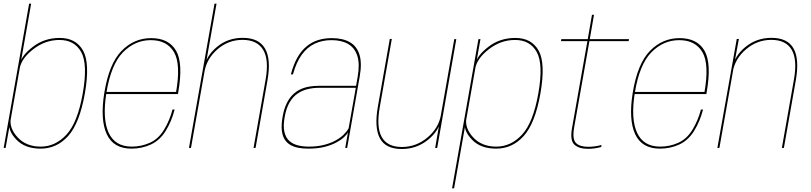

<svg xmlns="http://www.w3.org/2000/svg" viewBox="-23 -805 4414 1045"><path d="M-3 0H7.5L25.5 -100L146.5 -785H135.5ZM198 4Q286 4 348 -64.8Q410 -133.5 439 -297Q467.5 -461 429 -529.8Q390.5 -598.5 302 -598.5Q218 -598.5 155.8 -550.2Q93.5 -502 86 -459L84 -432Q93.5 -487 158.2 -537.2Q223 -587.5 301 -587.5Q382 -587.5 418.8 -522Q455.5 -456.5 427.5 -297Q399.5 -138 339 -72.5Q278.5 -7 198.5 -7Q119.5 -7 72.8 -57.5Q26 -108 36 -163L28.5 -135.5Q20.5 -92.5 67 -44.2Q113.5 4 198 4Z M692.5 4 694.5 -7Q603 -7 568.2 -82.8Q533.5 -158.5 556 -299Q581 -454 646.2 -520.2Q711.5 -586.5 797.5 -586.5Q886 -586.5 924.2 -520.8Q962.5 -455 934.5 -299L940.5 -304.5H552L550 -293H945.5Q946.5 -298 947 -301.5Q975 -461 935.2 -529.2Q895.5 -597.5 799.5 -597.5Q706.5 -597.5 638.5 -528Q570.5 -458.5 544.5 -299Q521.5 -153.5 558 -74.8Q594.5 4 692.5 4ZM694.5 -7 692.5 4Q749.5 4 798.2 -18.5Q847 -41 879 -92.8Q911 -144.5 927.5 -209H916Q900.5 -149.5 869.8 -99Q839 -48.5 792.5 -27.8Q746 -7 694.5 -7Z M1005.5 0H1016.5L1155.5 -785H1144.5ZM1357 0H1368L1433 -369Q1453 -483.5 1419.2 -541.2Q1385.5 -599 1298 -599Q1217.5 -599 1158.5 -550.2Q1099.5 -501.5 1088 -436.5L1089.5 -413.5Q1102 -486 1161 -537Q1220 -588 1297 -588Q1376.5 -588 1409.2 -534Q1442 -480 1422.5 -371Z M1655 4Q1704.5 4 1742 -5.2Q1779.5 -14.5 1806.2 -28.8Q1833 -43 1849 -58Q1865 -73 1871 -85L1856 0H1866.5L1934.5 -387Q1948 -462 1933.2 -508.2Q1918.5 -554.5 1880 -576Q1841.5 -597.5 1782.5 -597.5Q1742 -597.5 1707.5 -586.5Q1673 -575.5 1644.8 -552Q1616.5 -528.5 1595.2 -491Q1574 -453.5 1560 -400H1571.5Q1589.5 -466 1619.2 -507Q1649 -548 1689.8 -567.2Q1730.5 -586.5 1781 -586.5Q1836 -586.5 1872 -565.5Q1908 -544.5 1922 -500.2Q1936 -456 1923.5 -386L1915 -338H1712.5Q1685 -338 1659.2 -333.5Q1633.5 -329 1610.5 -318Q1587.5 -307 1568.5 -287.8Q1549.5 -268.5 1535.8 -239.2Q1522 -210 1515 -168.5Q1507.5 -126 1510.8 -96Q1514 -66 1526.2 -46.5Q1538.5 -27 1557.8 -16Q1577 -5 1601.8 -0.5Q1626.5 4 1655 4ZM1657.5 -7Q1625.5 -7 1598 -14Q1570.5 -21 1551.2 -38.5Q1532 -56 1524.8 -87.5Q1517.5 -119 1526.5 -168.5Q1535 -217 1553.5 -248.2Q1572 -279.5 1597.8 -296.5Q1623.5 -313.5 1652.8 -320.2Q1682 -327 1712 -327H1913.5L1874.5 -107Q1865.5 -90 1847.5 -72.2Q1829.5 -54.5 1802.2 -39.8Q1775 -25 1739 -16Q1703 -7 1657.5 -7Z M2345.5 0H2356.5L2460.5 -592H2449.5L2365.5 -116ZM2109.5 -593H2098.5L2033.5 -224Q2013.5 -110 2044.8 -52Q2076 6 2163.5 6Q2244 6 2305.2 -43Q2366.5 -92 2378 -156.5L2377 -180Q2364.5 -107.5 2303 -56.2Q2241.5 -5 2164.5 -5Q2085 -5 2054.8 -59Q2024.5 -113 2044 -222Z M2437.5 220H2448.5L2572.5 -481.5L2592 -592H2581ZM2677.5 4Q2765.5 4 2827.5 -64.8Q2889.5 -133.5 2918.5 -297Q2947 -461 2908.5 -529.8Q2870 -598.5 2781.5 -598.5Q2697.5 -598.5 2635.2 -550.2Q2573 -502 2565.5 -459L2563.5 -432Q2573 -487 2637.8 -537.2Q2702.5 -587.5 2780.5 -587.5Q2861.5 -587.5 2898.2 -522Q2935 -456.5 2907 -297Q2879 -138 2818.5 -72.5Q2758 -7 2678 -7Q2599 -7 2552.2 -57.5Q2505.5 -108 2515.5 -163L2508 -135.5Q2500 -92.5 2546.5 -44.2Q2593 4 2677.5 4Z M3176.5 5Q3214 5 3249 -5L3251 -16Q3214.5 -6 3178.5 -6Q3132 -6 3111.5 -27.2Q3091 -48.5 3102 -112L3185 -581H3398.5L3400.5 -592H3187L3210 -724.5H3199L3176 -592H3032L3030 -581H3174L3090 -106Q3078.5 -39.5 3103.8 -17.2Q3129 5 3176.5 5Z M3568.5 4 3570.5 -7Q3479 -7 3444.2 -82.8Q3409.5 -158.5 3432 -299Q3457 -454 3522.2 -520.2Q3587.5 -586.5 3673.5 -586.5Q3762 -586.5 3800.2 -520.8Q3838.5 -455 3810.5 -299L3816.5 -304.5H3428L3426 -293H3821.5Q3822.5 -298 3823 -301.5Q3851 -461 3811.2 -529.2Q3771.5 -597.5 3675.5 -597.5Q3582.5 -597.5 3514.5 -528Q3446.5 -458.5 3420.5 -299Q3397.5 -153.5 3434 -74.8Q3470.5 4 3568.5 4ZM3570.5 -7 3568.5 4Q3625.5 4 3674.2 -18.5Q3723 -41 3755 -92.8Q3787 -144.5 3803.5 -209H3792Q3776.5 -149.5 3745.8 -99Q3715 -48.5 3668.5 -27.8Q3622 -7 3570.5 -7Z M3881.5 0H3892.5L3974.5 -463.5L3998.5 -593H3987ZM4232.5 0H4243.5L4308.5 -369Q4328.5 -483.5 4296 -541.2Q4263.5 -599 4176 -599Q4095.5 -599 4035.2 -550.2Q3975 -501.5 3963.5 -436.5L3965 -413.5Q3977.5 -486 4037.8 -537Q4098 -588 4175 -588Q4254.5 -588 4286 -534Q4317.5 -480 4298 -371Z"/></svg>

Font: Anybody UltraCondensed Thin Thin
Style: Italic
Weight: 250
Italic angle: -10°
Version: Version 1.111